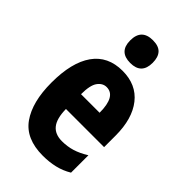

<svg xmlns="http://www.w3.org/2000/svg" viewBox="-235 -940 936 936"><g transform="rotate(45 232.5 -472.0)"><path d="M238 -651Q333 -651 385 -585Q437 -519 437 -403V-324H174Q175 -259 199 -229Q223 -199 271 -199Q308 -199 341 -209Q374 -219 411 -242V-122Q376 -101 337.5 -92Q299 -83 255 -83Q138 -83 85.5 -157.5Q33 -232 33 -365Q33 -504 85 -577.5Q137 -651 238 -651ZM239 -540Q212 -540 193.5 -514.5Q175 -489 175 -427H303Q303 -540 239 -540ZM237 -861Q277 -861 295.5 -841Q314 -821 314 -782Q314 -704 237 -704Q159 -704 159 -782Q159 -861 237 -861Z"/></g></svg>

Font: Noto Sans Kannada UI ExtraCondensed ExtraBold
Style: Regular
Weight: 800
Width: 2
Designer: Jelle Bosma - Monotype Design Team
Foundry: Monotype Imaging Inc.
Version: Version 2.005; ttfautohint (v1.8.4.7-5d5b)